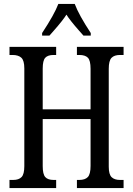

<svg xmlns="http://www.w3.org/2000/svg" viewBox="-20 -951 673 971"><path d="M28 -41H47Q75 -41 89 -55.5Q103 -70 103 -111V-605Q103 -645 88 -659Q73 -673 43 -673H28V-714H264V-673H251Q222 -673 209 -659Q196 -645 196 -604V-398H438V-603Q438 -645 424.5 -659Q411 -673 381 -673H369V-714H605V-673H587Q558 -673 544 -658.5Q530 -644 530 -603V-108Q530 -69 544.5 -55Q559 -41 587 -41H605V0H369V-41H381Q410 -41 424 -55.5Q438 -70 438 -112V-349H196V-111Q196 -70 209 -55.5Q222 -41 251 -41H264V0H28ZM193 -784Q255 -878 275 -931H358Q379 -875 439 -784V-771H402Q401 -772 379 -797Q334 -848 316 -877Q298 -848 253 -797Q231 -772 230 -771H193Z"/></svg>

Font: Noto Serif Cond
Style: Regular
Weight: 400
Width: 3
Designer: Monotype Design Team
Foundry: Monotype Imaging Inc.
Version: Version 1.001